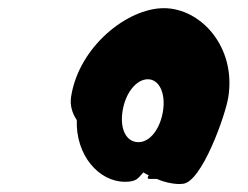

<svg xmlns="http://www.w3.org/2000/svg" viewBox="-20 -750 606 470"><path d="M154 -513C151 -493 156 -474 168 -456C165 -370 222 -305 286 -305C315 -305 318 -314 331 -328C336 -325 339 -323 344 -321C341 -316 340 -312 346 -312H364C386 -302 414 -298 426 -300C473 -300 533 -471 539 -513C558 -636 471 -730 381 -730C292 -730 173 -636 154 -513ZM280 -478C287 -523 314 -556 342 -556C369 -556 386 -523 379 -478C372 -434 347 -402 319 -402C289 -402 273 -434 280 -478Z"/></svg>

Font: Ampere
Style: SuCndIta
Weight: 400
Version: Version 1